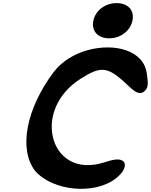

<svg xmlns="http://www.w3.org/2000/svg" viewBox="-20 -1132 973 1238"><path d="M208 -28C324 101 591 126 729 17C741 7 752 -3 762 -15C782 -39 798 -77 771 -95C747 -112 705 -102 652 -85C471 -27 349 -118 320 -253C294 -374 345 -525 498 -623C623 -703 668 -703 771 -613C824 -566 871 -504 914 -546C942 -573 932 -611 927 -654C910 -808 719 -856 547 -809C462 -786 379 -738 325 -666C150 -432 97 -169 208 -28ZM684 -885C758 -885 820 -933 834 -999C848 -1065 806 -1112 732 -1112C658 -1112 596 -1065 582 -999C568 -933 610 -885 684 -885Z"/></svg>

Font: Venom Sans
Style: BdObl
Weight: 700
Version: Version 1.001